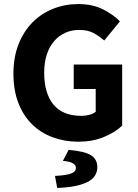

<svg xmlns="http://www.w3.org/2000/svg" viewBox="-20 -684 678 943"><path d="M365 12Q298 12 239.5 -9.5Q181 -31 138 -73Q95 -115 70.5 -177.5Q46 -240 46 -322Q46 -403 71 -466.5Q96 -530 139.5 -574Q183 -618 241 -641Q299 -664 364 -664Q435 -664 486 -638Q537 -612 569 -579L492 -485Q467 -507 439 -522Q411 -537 369 -537Q331 -537 299.5 -522.5Q268 -508 245 -481Q222 -454 209.5 -415Q197 -376 197 -327Q197 -226 242.5 -170.5Q288 -115 380 -115Q400 -115 419 -120Q438 -125 450 -135V-247H342V-367H580V-67Q546 -34 490 -11Q434 12 365 12ZM261 239 250 180Q309 177 331 167.5Q353 158 353 141Q353 127 338 118Q323 109 289 106L317 52Q397 59 427.5 79Q458 99 458 136Q458 187 406.5 211.5Q355 236 261 239Z"/></svg>

Font: Giro Regular
Style: Bold
Weight: 700
Designer: Paul D. Hunt
Foundry: Adobe Systems Incorporated
Version: Version 1.000;PS 1.0;hotconv 1.0.88;makeotf.lib2.5.647800